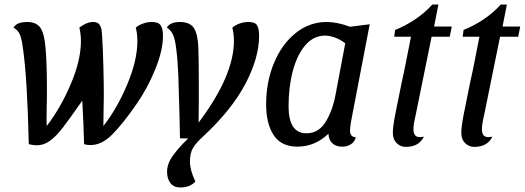

<svg xmlns="http://www.w3.org/2000/svg" viewBox="-20 -627 2315 847"><path d="M81 -415Q76 -456 67.5 -475Q59 -494 40 -505Q53 -530 100 -530Q141 -530 158.5 -504Q176 -478 181 -415Q187 -345 187 -231Q187 -179 186 -154Q186 -137 185.5 -115.5Q185 -94 186 -71Q247 -150 292 -255.5Q337 -361 337 -446Q337 -477 330 -505Q342 -515 358.5 -522.5Q375 -530 391 -530Q409 -530 417 -520.5Q425 -511 427.5 -497.5Q430 -484 431 -458Q434 -414 436 -335.5Q438 -257 438 -209Q438 -175 436 -71Q497 -149 541.5 -255Q586 -361 586 -446Q586 -477 579 -505Q591 -516 610.5 -523Q630 -530 650 -530Q679 -530 689 -515Q699 -500 699 -469Q699 -405 665 -321.5Q631 -238 583 -169Q523 -82 476 -34.5Q429 13 379 13Q363 13 351 9Q349 -73 343 -183Q285 -100 256 -62.5Q227 -25 200 -5.5Q173 14 142 14Q127 14 107 9Q100 -289 81 -415Z M810 -16 774 -17 772 -111Q769 -235 766.5 -298Q764 -361 757 -415Q752 -455 743 -474.5Q734 -494 716 -505Q730 -530 774 -530Q818 -530 835.5 -503Q853 -476 855 -415Q857 -363 857 -273V-171L856 -86Q1012 -293 1012 -447Q1012 -477 1005 -505Q1017 -516 1036.5 -523Q1056 -530 1076 -530Q1105 -530 1114 -515.5Q1123 -501 1123 -469Q1123 -372 1062.5 -257Q1002 -142 876 -25Q844 4 831 26.5Q818 49 818 86Q818 124 842 174Q818 200 775 200Q747 200 732 181Q717 162 717 130Q717 95 743.5 58.5Q770 22 810 -16Z M1524 -51Q1524 -23 1550 -21Q1544 -1 1528 9.5Q1512 20 1489 20Q1462 20 1446 5Q1430 -10 1429 -37Q1369 20 1292 20Q1221 20 1187.5 -30.5Q1154 -81 1154 -167Q1154 -265 1188.5 -348.5Q1223 -432 1284 -481Q1345 -530 1421 -530Q1468 -530 1524 -509L1611 -520L1529 -93Q1524 -63 1524 -51ZM1414 -470Q1364 -470 1327.5 -428Q1291 -386 1272 -315Q1253 -244 1253 -158Q1253 -39 1332 -39Q1385 -39 1416 -88.5Q1447 -138 1460 -208L1503 -436Q1483 -452 1458.5 -461Q1434 -470 1414 -470Z M1964 -465H1884L1813 -116Q1804 -80 1804 -57Q1804 -39 1811 -30.5Q1818 -22 1833 -22Q1836 -22 1850 -24Q1828 21 1770 21Q1747 21 1730 4.5Q1713 -12 1713 -41Q1713 -67 1723 -119.5Q1733 -172 1752 -263L1765 -323L1793 -465H1719L1723 -495Q1769 -513 1812.5 -542.5Q1856 -572 1887 -607H1914L1895 -510H1973Z M2266 -465H2186L2115 -116Q2106 -80 2106 -57Q2106 -39 2113 -30.5Q2120 -22 2135 -22Q2138 -22 2152 -24Q2130 21 2072 21Q2049 21 2032 4.5Q2015 -12 2015 -41Q2015 -67 2025 -119.5Q2035 -172 2054 -263L2067 -323L2095 -465H2021L2025 -495Q2071 -513 2114.5 -542.5Q2158 -572 2189 -607H2216L2197 -510H2275Z"/></svg>

Font: Sansita Light Italic
Style: Regular
Weight: 300
Italic angle: -11°
Designer: Pablo Cosgaya
Foundry: Omnibus-Type
Version: Version 1.006